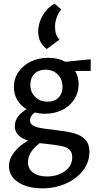

<svg xmlns="http://www.w3.org/2000/svg" viewBox="-20 -741 531 1050"><path d="M189 -569Q189 -614 213.5 -656.5Q238 -699 278 -721L315 -690Q299 -670 290 -645Q281 -620 281 -596Q281 -544 306 -525L236 -473Q189 -506 189 -569ZM476 -353H391Q410 -320 410 -281Q410 -235 386.5 -198Q363 -161 321 -140Q279 -119 225 -119Q194 -119 170 -126Q144 -107 144 -83Q144 -66 157.5 -56.5Q171 -47 198.5 -41.5Q226 -36 281 -30Q344 -23 382.5 -13Q421 -3 445 21Q469 45 469 89Q469 146 434 191.5Q399 237 340 263Q281 289 212 289Q131 289 80 256Q29 223 29 166Q29 130 55.5 94Q82 58 133 28Q61 4 61 -50Q61 -79 77 -101.5Q93 -124 125 -144Q92 -164 74 -195Q56 -226 56 -265Q56 -311 81 -347.5Q106 -384 149 -404.5Q192 -425 244 -425Q297 -425 338 -403L476 -417ZM322 -265Q322 -307 296 -333.5Q270 -360 228 -360Q191 -360 168.5 -337.5Q146 -315 146 -277Q146 -237 172.5 -211Q199 -185 240 -185Q278 -185 300 -207Q322 -229 322 -265ZM227 45 197 42Q133 90 133 146Q133 183 161.5 203.5Q190 224 237 224Q295 224 335 195Q375 166 375 120Q375 92 360.5 78Q346 64 318 58Q290 52 227 45Z"/></svg>

Font: Ysabeau Semibold
Style: Regular
Weight: 600
Designer: Christian Thalmann (Catharsis Fonts)
Version: Version 0.003